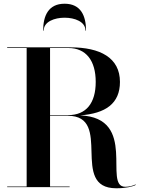

<svg xmlns="http://www.w3.org/2000/svg" viewBox="-20 -1004 761 1030"><path d="M438.5 -840H441.5C441.5 -918.5 414 -984 326.5 -984C239 -984 211.5 -918.5 211.5 -840H214.5C214.5 -888 272.5 -909 326.5 -909C380.5 -909 438.5 -888 438.5 -840ZM18.5 -3.5V0H353.5V-3.5H248.5V-383H343.5C589.5 -383 350.5 6 603.5 6C655 6 692.5 -3 708.5 -12L707 -14.5C693 -7.5 672.5 -2 651.5 -2C531 -2 722 -373 409.5 -385C546.5 -395 623.5 -448.5 623.5 -564.5C623.5 -694.5 517 -750 358.5 -750H18.5V-746.5H123V-3.5ZM346 -746.5C442 -746.5 493.5 -678.5 493.5 -564.5C493.5 -450.5 442 -386.5 346 -386.5H248.5V-746.5Z"/></svg>

Font: Bodoni* 48pt Medium
Style: Regular
Weight: 500
Version: Version 2.3